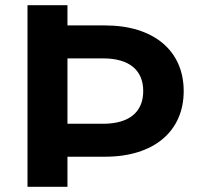

<svg xmlns="http://www.w3.org/2000/svg" viewBox="-20 -720 770 740"><path d="M240 -495H377C479 -495 532 -449 532 -369C532 -289 479 -243 377 -243H240ZM240 -116H385C572 -116 688 -213 688 -369C688 -525 572 -622 385 -622H240V-700H86V0H240Z"/></svg>

Font: Montserrat-Alt1
Style: Bold
Weight: 700
Designer: Differentunic
Foundry: Differentunic
Version: Version 7.222